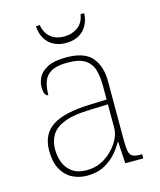

<svg xmlns="http://www.w3.org/2000/svg" viewBox="-110 -796 737 885"><g transform="rotate(-15 258.5 -353.5)"><path d="M197 10Q158 10 126 -6.5Q94 -23 75 -58Q56 -93 56 -146Q56 -225 112.5 -262Q169 -299 290 -303L373 -306V-371Q373 -414 364 -446.5Q355 -479 327 -498Q299 -517 242 -517Q193 -517 166 -502.5Q139 -488 129 -460.5Q119 -433 119 -395Q109 -395 103.5 -406Q98 -417 98 -441Q98 -462 110 -485.5Q122 -509 153.5 -525.5Q185 -542 242 -542Q330 -542 365.5 -499.5Q401 -457 401 -386V-110Q401 -73 404.5 -53.5Q408 -34 420 -27Q432 -20 459 -20H466V0H380L374 -104H372Q361 -83 338.5 -56Q316 -29 281 -9.5Q246 10 197 10ZM201 -15Q250 -15 288.5 -40Q327 -65 350 -101Q373 -137 373 -170V-283L287 -280Q209 -278 165 -261Q121 -244 102.5 -214.5Q84 -185 84 -145Q84 -111 95.5 -81.5Q107 -52 133 -33.5Q159 -15 201 -15ZM260 -606Q226 -606 200.5 -620Q175 -634 161 -659.5Q147 -685 146 -717H164Q172 -676 197.5 -656.5Q223 -637 260 -637Q297 -637 324.5 -656.5Q352 -676 359 -717H376Q375 -685 361 -659.5Q347 -634 321.5 -620Q296 -606 260 -606Z"/></g></svg>

Font: Noto Serif Hebrew Thin
Style: Regular
Weight: 250
Version: Version 2.003